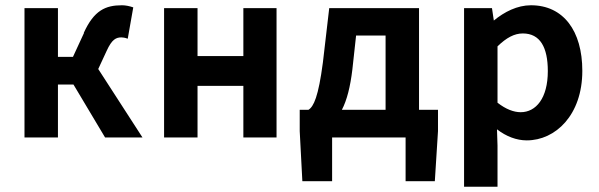

<svg xmlns="http://www.w3.org/2000/svg" viewBox="-20 -522 2274 729"><path d="M73 -491V0H200V-201H259L379 0H521L353 -260L385 -329C405 -373 421 -380 441 -380C447 -380 454 -379 465 -375L486 -494C471 -499 457 -502 443 -502C381 -502 337 -483 298 -397H299L257 -306H200V-491Z M730 0V-196H904V0H1030V-491H904V-309H730V-491H603V0Z M1128 166H1241V0H1520V166H1631L1643 -24V-105H1571V-491H1230L1206 -285C1189 -155 1171 -117 1151 -105H1118V-24ZM1278 -105C1297 -141 1310 -192 1318 -259L1332 -387H1444V-105Z M1742 187H1869V31L1867 -31C1902 -4 1941 11 1980 11C2089 11 2191 -85 2191 -253C2191 -405 2119 -502 1996 -502C1944 -502 1895 -477 1855 -444L1848 -491H1742ZM1869 -346C1903 -379 1933 -395 1965 -395C2031 -395 2060 -342 2060 -252C2060 -149 2015 -96 1957 -96C1931 -96 1901 -107 1869 -132Z"/></svg>

Font: Source Sans Pro SemBd
Style: Regular
Weight: 700
Designer: Paul D. Hunt
Foundry: Adobe Systems Incorporated
Version: Version 2.020;PS 2.0;hotconv 1.0.86;makeotf.lib2.5.63406